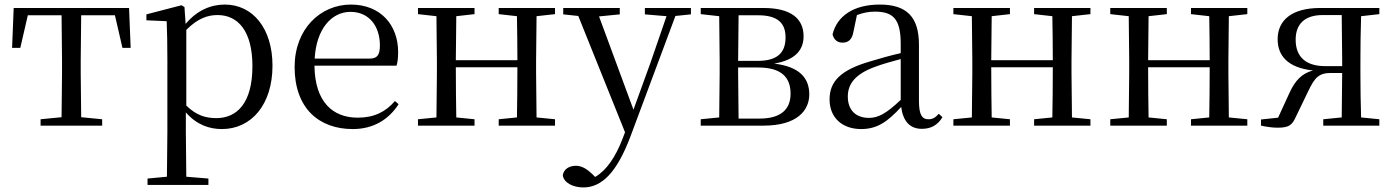

<svg xmlns="http://www.w3.org/2000/svg" viewBox="-20 -551 6113 842"><path d="M249 0H428V-28L336 -37L334 -229V-288L336 -484H484L517 -341H553L546 -516H40L33 -341H69L102 -484H250L252 -288V-229L250 -37L158 -28V0Z M953 15C1082 15 1175 -92 1175 -263C1175 -427 1088 -531 966 -531C905 -531 844 -506 794 -446L789 -520L776 -528L622 -488V-462L711 -458C713 -408 714 -355 714 -287V27L712 224L627 232V260H894V232L797 224L795 27V-58C843 -3 899 15 953 15ZM797 -420C847 -470 890 -485 934 -485C1025 -485 1087 -413 1087 -261C1087 -95 1016 -33 929 -33C880 -33 840 -46 797 -88Z M1527 15C1617 15 1684 -26 1728 -94L1712 -108C1671 -60 1620 -35 1549 -35C1439 -35 1361 -104 1359 -263H1719C1724 -279 1726 -299 1726 -323C1726 -441 1649 -531 1519 -531C1386 -531 1272 -425 1272 -257C1272 -76 1379 15 1527 15ZM1360 -294C1367 -424 1434 -499 1517 -499C1598 -499 1646 -437 1646 -352C1646 -312 1636 -294 1601 -294Z M2167 -489 2247 -480C2248 -426 2249 -346 2249 -287H1979L1981 -480L2061 -489V-516H1813V-489L1894 -480L1896 -288V-229L1894 -36L1813 -28V0H2061V-28L1981 -36C1980 -92 1979 -177 1979 -256H2249C2249 -177 2248 -92 2247 -36L2167 -28V0H2414V-28L2333 -36L2331 -229V-288L2333 -480L2414 -489V-516H2167Z M2808 -488 2903 -480 2832 -274 2758 -70 2607 -479 2698 -488V-516H2450V-488L2516 -481L2721 29L2710 58C2679 138 2640 196 2590 225L2578 213C2555 191 2532 176 2506 176C2478 176 2453 189 2448 217C2452 251 2494 271 2538 271C2619 271 2685 206 2745 47L2942 -481L3010 -488V-516H2808Z M3133 0H3328C3476 0 3529 -67 3529 -137C3529 -210 3485 -259 3375 -272C3475 -289 3504 -338 3504 -392C3504 -467 3452 -516 3328 -516H3053V-489L3134 -480L3136 -288V-229L3134 -36L3053 -28V0ZM3219 -484H3305C3390 -484 3425 -450 3425 -387C3425 -317 3386 -284 3302 -284H3217ZM3217 -255H3305C3409 -255 3447 -210 3447 -140C3447 -71 3404 -31 3311 -31H3219L3217 -229Z M4023 14C4062 14 4092 -2 4113 -37L4097 -52C4081 -34 4069 -28 4052 -28C4025 -28 4010 -45 4010 -108V-355C4010 -479 3954 -531 3838 -531C3725 -531 3651 -482 3631 -400C3637 -377 3652 -364 3675 -364C3700 -364 3717 -377 3723 -413L3738 -485C3765 -495 3790 -500 3816 -500C3895 -500 3930 -470 3930 -359V-318C3886 -308 3839 -295 3797 -282C3665 -244 3618 -193 3618 -115C3618 -32 3677 15 3756 15C3828 15 3873 -18 3932 -82C3940 -22 3968 14 4023 14ZM3930 -113C3867 -53 3831 -34 3791 -34C3735 -34 3698 -66 3698 -128C3698 -183 3731 -226 3815 -257C3849 -270 3889 -281 3930 -292Z M4515 -489 4595 -480C4596 -426 4597 -346 4597 -287H4327L4329 -480L4409 -489V-516H4161V-489L4242 -480L4244 -288V-229L4242 -36L4161 -28V0H4409V-28L4329 -36C4328 -92 4327 -177 4327 -256H4597C4597 -177 4596 -92 4595 -36L4515 -28V0H4762V-28L4681 -36L4679 -229V-288L4681 -480L4762 -489V-516H4515Z M5203 -489 5283 -480C5284 -426 5285 -346 5285 -287H5015L5017 -480L5097 -489V-516H4849V-489L4930 -480L4932 -288V-229L4930 -36L4849 -28V0H5097V-28L5017 -36C5016 -92 5015 -177 5015 -256H5285C5285 -177 5284 -92 5283 -36L5203 -28V0H5450V-28L5369 -36L5367 -229V-288L5369 -480L5450 -489V-516H5203Z M5783 0H6029V-28L5949 -36C5947 -92 5946 -174 5946 -229V-288C5946 -342 5947 -424 5949 -480L6029 -489V-516H5770C5642 -516 5583 -460 5583 -379C5583 -308 5626 -254 5738 -242C5689 -229 5660 -198 5635 -144L5585 -35L5510 -27V0C5534 5 5558 9 5583 9C5634 9 5647 -3 5664 -41L5718 -153C5745 -209 5763 -231 5816 -231H5866L5864 -36L5783 -28ZM5866 -261H5792C5706 -261 5662 -302 5662 -377C5662 -445 5701 -485 5781 -485H5864L5866 -288Z"/></svg>

Font: Noto Serif CJK TC
Style: Regular
Weight: 400
Designer: Ryoko NISHIZUKA 西塚涼子 (kana & ideographs); Frank Grießhammer (Latin, Greek & Cyrillic); Wenlong ZHANG 张文龙 (bopomofo); San
Foundry: Adobe
Version: Version 2.001;hotconv 1.1.0;makeotfexe 2.6.0